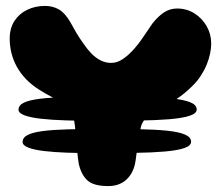

<svg xmlns="http://www.w3.org/2000/svg" viewBox="-20 -619 754 649"><path d="M301.2 -101.4Q251.4 -101.4 207 -102.9Q162.6 -104.5 128.8 -108.5Q95 -112.5 75.7 -120.1Q56.4 -127.6 56.4 -139.1Q56.4 -153.9 73.2 -162.6Q90.1 -171.4 124.1 -175.9Q158.1 -180.4 209.6 -181.8Q261.1 -183.1 330.4 -183.1Q397.6 -183.1 451.9 -182.2Q506.2 -181.2 545.2 -177.2Q584.1 -173.1 605 -164.3Q625.9 -155.5 625.9 -139.8Q625.9 -126.2 602.8 -118.4Q579.6 -110.5 536.7 -106.8Q493.8 -103.1 434.2 -102.2Q374.6 -101.4 301.2 -101.4ZM301.5 -210.5Q248.5 -210.5 201.6 -212.1Q154.8 -213.6 118.9 -217.6Q83 -221.6 62.8 -229.2Q42.6 -236.8 42.6 -248.2Q42.6 -263 60.4 -271.8Q78.1 -280.5 114 -285Q149.9 -289.5 204.4 -290.9Q258.9 -292.2 332.4 -292.2Q403.6 -292.2 461.2 -291.3Q518.9 -290.4 559.9 -286.3Q600.9 -282.2 622.9 -273.4Q644.9 -264.6 644.9 -248.9Q644.9 -235.4 620.6 -227.5Q596.4 -219.6 551.2 -215.9Q506 -212.2 442.8 -211.4Q379.5 -210.5 301.5 -210.5ZM345.6 10Q298 10 276.8 -8.1Q255.5 -26.2 246.5 -64.2Q244.9 -73.8 243.4 -85Q242 -96.2 240.8 -108.7Q239.6 -121.1 238.6 -134.5Q237.5 -147.9 236.6 -160.9Q233.8 -197.1 228.1 -224.8Q222.5 -252.4 202.1 -264.9Q177.8 -279.8 155.1 -291.2Q132.4 -302.8 111.8 -316.2Q86.8 -332 68.1 -351.4Q49.5 -370.8 37.2 -392.8Q25 -414.8 18.9 -438.9Q12.8 -463.1 12.8 -488.4Q12.8 -523.4 28.7 -548Q44.6 -572.6 71.8 -585.8Q98.9 -599 132.1 -599Q158.2 -599 178.8 -587.3Q199.2 -575.6 217 -545.5Q226.4 -527.8 237.5 -509Q248.6 -490.2 260.8 -473.5Q273.4 -454.6 288 -439.2Q302.6 -423.9 319.7 -415.1Q336.8 -406.4 355.6 -406.4Q374.9 -406.4 392.6 -417.8Q410.4 -429.1 426.6 -446.4Q447 -468 464.4 -494.2Q481.8 -520.4 495.4 -539.9Q515.5 -564.9 535.1 -577.6Q554.8 -590.2 578.6 -590.2Q611.1 -590.2 637.2 -573.8Q663.4 -557.2 678.6 -530.4Q693.9 -503.6 693.9 -471.9Q693.9 -456 690.1 -437.8Q686.4 -419.5 678.6 -400.4Q670.8 -381.4 658.8 -363Q646.9 -344.6 630.5 -328.6Q602.1 -300.6 575.6 -283.6Q549.1 -266.5 518.5 -250.6Q499 -240.6 488 -233.2Q477 -225.9 470.8 -218Q464.5 -210.1 458.6 -197.8Q456.2 -190.6 453.7 -178.1Q451.1 -165.6 448.6 -149.5Q446 -133.4 443.6 -114.9Q441.1 -96.4 438.5 -77.4Q433.2 -37.2 409.1 -13.6Q384.9 10 345.6 10Z"/></svg>

Font: Gluten Thin
Style: Regular
Weight: 100
Designer: Tyler Finck
Foundry: Etcetera Type Company
Version: Version 1.300